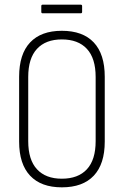

<svg xmlns="http://www.w3.org/2000/svg" viewBox="-20 -795 530 823"><path d="M245 8Q156 8 109 -42Q62 -92 62 -188V-466Q62 -563 109 -613Q156 -663 245 -663Q335 -663 382 -613Q429 -563 429 -466V-188Q429 -92 382 -42Q335 8 245 8ZM245 -29Q315 -29 352.5 -69.5Q390 -110 390 -190V-465Q390 -545 352.5 -585.5Q315 -626 245 -626Q176 -626 138.5 -585.5Q101 -545 101 -465V-190Q101 -110 138.5 -69.5Q176 -29 245 -29ZM163 -738Q157 -738 157 -744V-769Q157 -775 163 -775H326Q332 -775 332 -769V-744Q332 -738 326 -738Z"/></svg>

Font: Sofia Sans Condensed ExtraLight
Style: Regular
Weight: 250
Version: Version 4.100